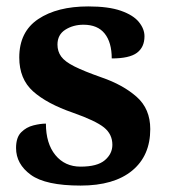

<svg xmlns="http://www.w3.org/2000/svg" viewBox="-20 -568 528 598"><path d="M231 10Q122 10 76 -23.5Q30 -57 30 -107Q30 -140 46 -156Q62 -172 84 -177.5Q106 -183 123 -183Q123 -121 152.5 -85Q182 -49 231 -49Q283 -49 306.5 -69Q330 -89 330 -117Q330 -150 304 -171Q278 -192 207 -217Q126 -245 83 -283.5Q40 -322 40 -389Q40 -469 99 -508.5Q158 -548 255 -548Q318 -548 356.5 -534.5Q395 -521 412.5 -499.5Q430 -478 430 -455Q430 -421 406.5 -403.5Q383 -386 328 -386Q328 -436 306 -463.5Q284 -491 240 -491Q208 -491 183.5 -475.5Q159 -460 159 -429Q159 -408 170.5 -392Q182 -376 212 -361Q242 -346 296 -327Q363 -304 405.5 -266.5Q448 -229 448 -166Q448 -83 391.5 -36.5Q335 10 231 10Z"/></svg>

Font: Noto Serif Tamil
Style: Bold Italic
Weight: 700
Italic angle: -12°
Designer: Indian Type Foundry, Tom Grace, and the Monotype Design Team
Foundry: Monotype Imaging Inc.
Version: Version 2.003; ttfautohint (v1.8.4.7-5d5b)